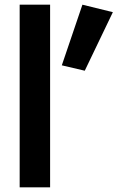

<svg xmlns="http://www.w3.org/2000/svg" viewBox="-20 -800 502 820"><path d="M194 -780V0H64V-780ZM462 -748 342 -498 244 -521 332 -780Z"/></svg>

Font: Venryn Sans SemiBold
Style: Regular
Weight: 600
Designer: Owen Earl, indestructible type* (font) & Cristiano Sobral (main changes)
Version: Version 3.60;October 28, 2020;FontCreator 13.0.0.2681 64-bit